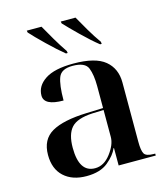

<svg xmlns="http://www.w3.org/2000/svg" viewBox="-115 -856 834 955"><g transform="rotate(-15 302.5 -378.0)"><path d="M213 10Q284 10 324 -23Q364 -56 378 -90H380V0H571V-10H564Q524 -10 514.5 -27Q505 -44 505 -88V-394Q505 -466 455.5 -507Q406 -548 293 -548Q195 -548 147 -516Q99 -484 99 -435Q99 -383 199 -383Q199 -463 213.5 -500.5Q228 -538 286 -538Q351 -538 365 -502.5Q379 -467 379 -409V-296L293 -293Q173 -289 113.5 -255Q54 -221 54 -141Q54 -69 97 -29.5Q140 10 213 10ZM264 -17Q182 -17 182 -144Q182 -214 212 -247Q242 -280 321 -284L379 -286V-147Q379 -108 344.5 -62.5Q310 -17 264 -17ZM271 -606H280L278 -617Q254 -652 230.5 -692Q207 -732 188 -766H112L114 -756Q137 -730 185.5 -683Q234 -636 271 -606ZM447 -606H455L454 -617Q429 -652 405.5 -692Q382 -732 363 -766H287L289 -756Q313 -730 361 -683Q409 -636 447 -606Z"/></g></svg>

Font: Noto Serif Display Semi
Style: Regular
Weight: 600
Designer: Monotype Design Team
Foundry: Monotype Imaging Inc.
Version: Version 1.900